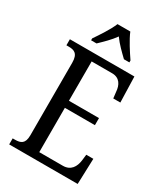

<svg xmlns="http://www.w3.org/2000/svg" viewBox="-224 -1030 984 1129"><g transform="rotate(30 268.0 -465.5)"><path d="M142 -784V-771H179C210 -801 246 -835 272 -872C298 -835 334 -801 365 -771H402V-784C376 -822 334 -886 316 -931H229C211 -886 168 -822 142 -784ZM31 0H496L502 -174H454L449 -132C443 -88 421 -49 367 -49H207V-350H411V-398H207V-665H346C398 -665 418 -626 421 -582L426 -540H474L469 -714H31V-673H47C83 -673 112 -664 112 -601V-108C112 -51 85 -41 47 -41H31Z"/></g></svg>

Font: Noto Serif Ethiopic Cn
Style: Regular
Weight: 400
Width: 3
Designer: Monotype Design Team
Foundry: Monotype Imaging Inc.
Version: Version 2.102